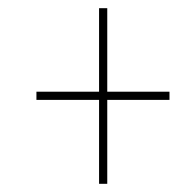

<svg xmlns="http://www.w3.org/2000/svg" viewBox="-20 -592 465 469"><path d="M222 -143V-348H69V-368H222V-572H242V-368H394V-348H242V-143Z"/></svg>

Font: Noto Serif Display ExtraCondensed
Style: Bold Italic
Weight: 700
Width: 2
Italic angle: -12°
Designer: Monotype Design Team
Foundry: Monotype Imaging Inc.
Version: Version 2.009